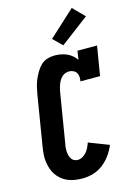

<svg xmlns="http://www.w3.org/2000/svg" viewBox="-145 -1063 795 1144"><g transform="rotate(-15 252.5 -491.0)"><path d="M218 8Q194 8 171 4.5Q148 1 127.5 -7.5Q107 -16 90 -30Q73 -44 60.5 -62Q48 -80 41 -101.5Q34 -123 31 -146Q28 -169 30 -192.5Q32 -216 36 -240L86 -545Q90 -567 95 -589Q100 -611 109 -632.5Q118 -654 130 -674.5Q142 -695 159 -712Q176 -729 198.5 -736Q221 -743 244 -743Q263 -743 282.5 -739.5Q302 -736 319 -728.5Q336 -721 350.5 -709Q365 -697 376 -681L384 -735H505L475 -554H354Q357 -568 356 -581.5Q355 -595 348.5 -606Q342 -617 329.5 -623Q317 -629 304 -629Q292 -629 280.5 -625Q269 -621 260 -612.5Q251 -604 244.5 -593.5Q238 -583 233.5 -571.5Q229 -560 226 -548.5Q223 -537 221 -526L171 -221Q168 -209 167 -196.5Q166 -184 166.5 -172Q167 -160 170 -148.5Q173 -137 179 -127Q185 -117 195.5 -111.5Q206 -106 218 -106Q233 -106 247.5 -114Q262 -122 272.5 -134.5Q283 -147 290 -161.5Q297 -176 302 -191L426 -143Q413 -111 392.5 -82.5Q372 -54 344 -32.5Q316 -11 283 -1.5Q250 8 218 8ZM311 -788 256 -842 417 -990 486 -920Z"/></g></svg>

Font: Iosevka Slab Heavy
Style: Italic
Weight: 900
Italic angle: -9°
Monospace: yes
Designer: Belleve Invis
Foundry: Belleve Invis
Version: Version 11.1.0; ttfautohint (v1.8.3)